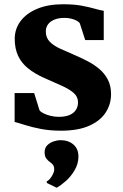

<svg xmlns="http://www.w3.org/2000/svg" viewBox="-20 -588 566 880"><path d="M259.5 11Q209 11 167.5 3Q126 -5 95.5 -14.8Q65 -24.5 47 -29V-161.5H136.5L161 -83Q165.5 -75.5 179.5 -68.5Q193.5 -61.5 212 -57Q230.5 -52.5 249.5 -52.5Q279.5 -52.5 299 -61Q318.5 -69.5 328 -84.5Q337.5 -99.5 337.5 -118Q337.5 -145 316.8 -162.8Q296 -180.5 260.8 -196Q225.5 -211.5 181 -231.5Q138.5 -250.5 108.5 -274.8Q78.5 -299 63 -332.2Q47.5 -365.5 47.5 -409.5Q47.5 -455.5 74.2 -491.2Q101 -527 150.8 -547.8Q200.5 -568.5 268.5 -568.5Q319 -568.5 354.8 -561.8Q390.5 -555 414.8 -548Q439 -541 455.5 -538.5V-404.5H370.5L346 -480.5Q342.5 -487 332.2 -492.8Q322 -498.5 307.5 -502.2Q293 -506 275 -506Q249 -506 229.8 -498.2Q210.5 -490.5 200.2 -476.5Q190 -462.5 190 -443.5Q190 -415 208 -396.8Q226 -378.5 255.2 -365.2Q284.5 -352 317 -338Q348.5 -324.5 379.2 -308.8Q410 -293 434.8 -272.2Q459.5 -251.5 474.2 -223.2Q489 -195 489 -156.5Q489 -110.5 464.5 -72.5Q440 -34.5 389.2 -11.8Q338.5 11 259.5 11ZM339.5 131Q339 163.5 322 192.2Q305 221 282 241.5Q259 262 240.5 272H239L195.5 251L193.5 243.5Q206.5 238 217.5 219.5Q228.5 201 228.5 189.5Q228.5 173.5 221.8 166.2Q215 159 208 154Q200 148.5 192.2 138.5Q184.5 128.5 184.5 110Q184.5 89.5 197.2 77.2Q210 65 226.8 59.8Q243.5 54.5 254.5 54.5H257.5Q294 54.5 317 74.8Q340 95 339.5 131Z"/></svg>

Font: Merriweather Light 18pt ExtraBold
Style: Regular
Weight: 800
Version: Version 2.100